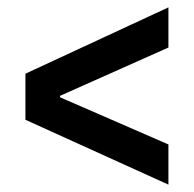

<svg xmlns="http://www.w3.org/2000/svg" viewBox="-20 -593 526 521"><path d="M437 -92 49 -268V-393L437 -573V-464L143 -333V-329L437 -201Z"/></svg>

Font: Bricolage Grotesque 48pt Medium
Style: Regular
Weight: 500
Designer: Mathieu Triay
Foundry: Atelier Triay
Version: Version 1.000; ttfautohint (v1.8.4.7-5d5b);gftools[0.9.32]